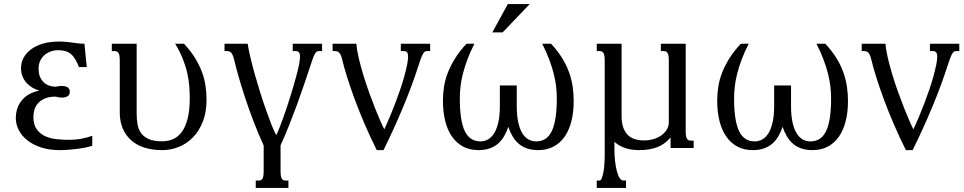

<svg xmlns="http://www.w3.org/2000/svg" viewBox="-20 -736 4796 955"><path d="M269.5 -486.3Q248.5 -486.3 230.7 -479.5Q212.9 -472.7 199.7 -460.7Q186.5 -448.7 179.2 -431.9Q171.9 -415 171.9 -395.5Q171.9 -368.7 180.2 -351.1Q188.5 -333.5 201.2 -323.2Q213.9 -313 229 -308.8Q244.1 -304.7 257.3 -304.7Q264.2 -306.2 271.5 -307.4Q278.8 -308.6 286.6 -308.6Q294.4 -308.6 301.8 -307.1Q309.1 -305.7 314.7 -302.5Q320.3 -299.3 323.7 -293.9Q327.1 -288.6 327.1 -280.8Q327.1 -263.7 315.9 -257.1Q304.7 -250.5 289.1 -250.5Q281.2 -250.5 273.2 -251.7Q265.1 -252.9 257.3 -255.4Q224.1 -255.4 202.6 -245.8Q181.2 -236.3 168.5 -221.7Q155.8 -207 150.9 -189.2Q146 -171.4 146 -155.3Q146 -115.7 162.8 -92.8Q179.7 -69.8 205.3 -58.3Q231 -46.9 261.7 -43.7Q292.5 -40.5 320.8 -40.5Q357.4 -40.5 386.7 -46.4Q416 -52.2 439 -60.5V-11.2Q427.2 -6.8 408.9 -2.9Q390.6 1 368.9 3.9Q347.2 6.8 323.5 8.8Q299.8 10.7 277.3 10.7Q225.1 10.7 184.3 -2.7Q143.6 -16.1 115.7 -38.3Q87.9 -60.5 73.2 -89.4Q58.6 -118.2 58.6 -148.4Q58.6 -170.4 64.7 -191.9Q70.8 -213.4 84.7 -232.2Q98.6 -251 120.8 -264.9Q143.1 -278.8 175.8 -285.6Q158.2 -290 141.8 -299.6Q125.5 -309.1 112.5 -323.2Q99.6 -337.4 92 -356Q84.5 -374.5 84.5 -397Q84.5 -423.3 96.7 -447.3Q108.9 -471.2 132.8 -489.5Q156.7 -507.8 192.1 -518.6Q227.5 -529.3 273.4 -529.3Q294.4 -529.3 310.5 -527.6Q326.7 -525.9 341.1 -523.9Q355.5 -522 369.4 -520.3Q383.3 -518.6 399.9 -518.6L411.6 -402.3H372.6Q364.3 -424.3 355 -440.2Q345.7 -456.1 333.7 -466.3Q321.8 -476.6 306.2 -481.4Q290.5 -486.3 269.5 -486.3Z M575.7 -433.6Q575.7 -448.7 574.2 -458Q572.8 -467.3 569.3 -472.7Q565.9 -478 561 -480Q556.2 -481.9 549.8 -481.9H536.1V-518.6H659.7V-173.3Q659.7 -145.5 663.6 -120.1Q667.5 -94.7 680.7 -75.4Q693.8 -56.2 719 -44.7Q744.1 -33.2 786.6 -33.2Q814.9 -33.2 840.1 -43.7Q865.2 -54.2 883.8 -79.1Q902.3 -104 913.1 -145.3Q923.8 -186.5 923.8 -247.6Q923.8 -275.4 921.6 -305.7Q919.4 -335.9 912.1 -369.6Q904.8 -403.3 890.4 -440.4Q876 -477.5 851.1 -518.6H895Q928.7 -482.4 950.4 -447Q972.2 -411.6 984.9 -376.7Q997.6 -341.8 1002.4 -307.6Q1007.3 -273.4 1007.3 -239.7Q1007.3 -177.7 988.8 -130.9Q970.2 -84 939.5 -52.5Q908.7 -21 868.9 -5.1Q829.1 10.7 786.6 10.7Q737.8 10.7 698.7 -1.7Q659.7 -14.2 632.3 -38.3Q605 -62.5 590.3 -97.4Q575.7 -132.3 575.7 -177.2Z M1143.6 -442.9Q1140.1 -457 1135.7 -465.1Q1131.3 -473.1 1126.5 -476.8Q1121.6 -480.5 1117.2 -481.2Q1112.8 -481.9 1109.9 -481.9H1096.7V-518.6H1211.9Q1216.3 -489.3 1225.8 -449.2Q1235.4 -409.2 1247.8 -364.7Q1260.3 -320.3 1274.7 -274.7Q1289.1 -229 1303.5 -188.2Q1317.9 -147.5 1330.8 -114.7Q1343.8 -82 1354 -63.5Q1362.8 -82 1372.1 -105.7Q1381.3 -129.4 1390.6 -155.3Q1399.9 -181.2 1408.9 -208.5Q1418 -235.8 1425.8 -261.7Q1433.6 -287.6 1440.7 -311Q1447.8 -334.5 1452.6 -353.5Q1462.9 -391.1 1467.5 -415Q1472.2 -439 1472.2 -453.1Q1472.2 -470.2 1466.6 -476.1Q1460.9 -481.9 1451.2 -481.9H1436V-518.6H1582V-481.9H1567.9Q1562.5 -481.9 1558.1 -480.5Q1553.7 -479 1549.1 -472.4Q1544.4 -465.8 1538.8 -452.1Q1533.2 -438.5 1525.4 -413.6Q1510.3 -367.7 1493.4 -317.9Q1476.6 -268.1 1457.8 -216.8Q1439 -165.5 1418.5 -114Q1397.9 -62.5 1375.5 -13.2V113.8Q1375.5 128.9 1377 138.2Q1378.4 147.5 1381.8 152.8Q1385.3 158.2 1389.9 160.2Q1394.5 162.1 1401.4 162.1H1414.6V198.7H1252V162.1H1265.6Q1272 162.1 1276.9 160.2Q1281.7 158.2 1285.2 152.8Q1288.6 147.5 1290 138.2Q1291.5 128.9 1291.5 113.8V-12.2Q1264.2 -71.8 1240.7 -133.3Q1217.3 -194.8 1198.5 -252Q1179.7 -309.1 1165.8 -358.4Q1151.9 -407.7 1143.6 -442.9Z M1887.7 10.7H1854Q1821.8 -53.7 1794.2 -117.9Q1766.6 -182.1 1744.6 -241.5Q1722.7 -300.8 1706.5 -352.3Q1690.4 -403.8 1681.2 -442.9Q1677.7 -457 1673.3 -465.1Q1668.9 -473.1 1664.1 -476.8Q1659.2 -480.5 1654.8 -481.2Q1650.4 -481.9 1647.5 -481.9H1634.3V-518.6H1752.4Q1754.9 -487.3 1764.4 -447Q1773.9 -406.7 1786.9 -364Q1799.8 -321.3 1815.2 -278.3Q1830.6 -235.4 1845.2 -198.5Q1859.9 -161.6 1872.1 -133.8Q1884.3 -106 1891.6 -92.8Q1904.8 -121.1 1918.9 -154.8Q1933.1 -188.5 1946.3 -223.1Q1959.5 -257.8 1970.9 -291.5Q1982.4 -325.2 1990.2 -353.5Q2000.5 -391.1 2005.1 -415Q2009.8 -439 2009.8 -453.1Q2009.8 -470.2 2004.2 -476.1Q1998.5 -481.9 1988.8 -481.9H1973.6V-518.6H2119.6V-481.9H2105.5Q2100.1 -481.9 2095.7 -480.5Q2091.3 -479 2086.7 -472.4Q2082 -465.8 2076.4 -452.1Q2070.8 -438.5 2063 -413.6Q2028.8 -308.1 1984.9 -202.9Q1940.9 -97.7 1887.7 10.7Z M2466.3 -311H2550.3V-209Q2550.3 -160.6 2557.9 -127Q2565.4 -93.3 2578.6 -72.3Q2591.8 -51.3 2609.4 -42Q2627 -32.7 2646.5 -32.7Q2673.3 -32.7 2692.6 -45.2Q2711.9 -57.6 2724.6 -84Q2737.3 -110.4 2743.4 -150.9Q2749.5 -191.4 2749.5 -247.1Q2749.5 -274.9 2746.1 -305.4Q2742.7 -335.9 2734.1 -369.6Q2725.6 -403.3 2711.7 -440.4Q2697.8 -477.5 2676.8 -518.6H2720.7Q2754.9 -481.9 2776.9 -445.8Q2798.8 -409.7 2811.3 -374Q2823.7 -338.4 2828.6 -303.2Q2833.5 -268.1 2833.5 -233.9Q2833.5 -177.2 2821.8 -131.8Q2810.1 -86.4 2787.4 -54.7Q2764.6 -22.9 2731.7 -6.1Q2698.7 10.7 2656.7 10.7Q2625.5 10.7 2601.6 2.4Q2577.6 -5.9 2559.8 -21.2Q2542 -36.6 2529.5 -57.9Q2517.1 -79.1 2508.3 -105Q2499.5 -79.1 2487.1 -57.9Q2474.6 -36.6 2456.8 -21.2Q2439 -5.9 2415 2.4Q2391.1 10.7 2359.9 10.7Q2317.4 10.7 2284.7 -6.3Q2252 -23.4 2229.2 -55.2Q2206.5 -86.9 2194.8 -132.6Q2183.1 -178.2 2183.1 -235.4Q2183.1 -269.5 2188.5 -304.4Q2193.8 -339.4 2207.5 -374.5Q2221.2 -409.7 2243.7 -445.8Q2266.1 -481.9 2300.8 -518.6H2339.8Q2318.8 -477.5 2304.9 -440.4Q2291 -403.3 2282.5 -369.6Q2273.9 -335.9 2270.5 -305.4Q2267.1 -274.9 2267.1 -247.1Q2267.1 -135.3 2291.7 -84Q2316.4 -32.7 2370.1 -32.7Q2389.2 -32.7 2406.7 -42.2Q2424.3 -51.8 2437.5 -72.5Q2450.7 -93.3 2458.5 -127Q2466.3 -160.6 2466.3 -209ZM2505.9 -715.8H2614.7L2480 -574.7H2428.7Z M3036.1 10.7Q3036.1 36.1 3039.1 63Q3042 89.8 3047.4 111.8Q3052.7 133.8 3061 147.9Q3069.3 162.1 3080.6 162.1H3093.8V198.7H2948.2V162.1H2961.9Q2968.3 162.1 2973.1 150.4Q2978 138.7 2981.4 120.4Q2984.9 102.1 2986.3 79.6Q2987.8 57.1 2987.8 35.2V-433.6Q2987.8 -448.7 2986.3 -458Q2984.9 -467.3 2981.4 -472.7Q2978 -478 2973.1 -480Q2968.3 -481.9 2961.9 -481.9H2948.2V-518.6H3071.8V-155.8Q3071.8 -101.1 3098.4 -69.3Q3125 -37.6 3183.6 -37.6Q3211.4 -37.6 3234.1 -45.2Q3256.8 -52.7 3272.9 -65.2Q3289.1 -77.6 3297.9 -93.8Q3306.6 -109.9 3306.6 -127V-433.6Q3306.6 -448.7 3305.2 -458Q3303.7 -467.3 3300.3 -472.7Q3296.9 -478 3292 -480Q3287.1 -481.9 3280.8 -481.9H3267.1V-518.6H3390.6V-85Q3390.6 -69.8 3392.1 -60.5Q3393.6 -51.3 3397 -45.9Q3400.4 -40.5 3405 -38.6Q3409.7 -36.6 3416.5 -36.6H3430.2V0H3315.4V-52.7Q3288.6 -19.5 3250 -4.4Q3211.4 10.7 3160.2 10.7Q3119.6 10.7 3088.9 0.2Q3058.1 -10.3 3036.1 -30.8Z M3830.6 -311H3914.6V-209Q3914.6 -160.6 3922.1 -127Q3929.7 -93.3 3942.9 -72.3Q3956.1 -51.3 3973.6 -42Q3991.2 -32.7 4010.7 -32.7Q4037.6 -32.7 4056.9 -45.2Q4076.2 -57.6 4088.9 -84Q4101.6 -110.4 4107.7 -150.9Q4113.8 -191.4 4113.8 -247.1Q4113.8 -274.9 4110.4 -305.4Q4106.9 -335.9 4098.4 -369.6Q4089.8 -403.3 4075.9 -440.4Q4062 -477.5 4041 -518.6H4085Q4119.1 -481.9 4141.1 -445.8Q4163.1 -409.7 4175.5 -374Q4188 -338.4 4192.9 -303.2Q4197.8 -268.1 4197.8 -233.9Q4197.8 -177.2 4186 -131.8Q4174.3 -86.4 4151.6 -54.7Q4128.9 -22.9 4095.9 -6.1Q4063 10.7 4021 10.7Q3989.7 10.7 3965.8 2.4Q3941.9 -5.9 3924.1 -21.2Q3906.2 -36.6 3893.8 -57.9Q3881.3 -79.1 3872.6 -105Q3863.8 -79.1 3851.3 -57.9Q3838.9 -36.6 3821 -21.2Q3803.2 -5.9 3779.3 2.4Q3755.4 10.7 3724.1 10.7Q3681.6 10.7 3648.9 -6.3Q3616.2 -23.4 3593.5 -55.2Q3570.8 -86.9 3559.1 -132.6Q3547.4 -178.2 3547.4 -235.4Q3547.4 -269.5 3552.7 -304.4Q3558.1 -339.4 3571.8 -374.5Q3585.4 -409.7 3607.9 -445.8Q3630.4 -481.9 3665 -518.6H3704.1Q3683.1 -477.5 3669.2 -440.4Q3655.3 -403.3 3646.7 -369.6Q3638.2 -335.9 3634.8 -305.4Q3631.3 -274.9 3631.3 -247.1Q3631.3 -135.3 3656 -84Q3680.7 -32.7 3734.4 -32.7Q3753.4 -32.7 3771 -42.2Q3788.6 -51.8 3801.8 -72.5Q3814.9 -93.3 3822.8 -127Q3830.6 -160.6 3830.6 -209Z M4519.5 10.7H4485.8Q4453.6 -53.7 4426 -117.9Q4398.4 -182.1 4376.5 -241.5Q4354.5 -300.8 4338.4 -352.3Q4322.3 -403.8 4313 -442.9Q4309.6 -457 4305.2 -465.1Q4300.8 -473.1 4295.9 -476.8Q4291 -480.5 4286.6 -481.2Q4282.2 -481.9 4279.3 -481.9H4266.1V-518.6H4384.3Q4386.7 -487.3 4396.2 -447Q4405.8 -406.7 4418.7 -364Q4431.6 -321.3 4447 -278.3Q4462.4 -235.4 4477.1 -198.5Q4491.7 -161.6 4503.9 -133.8Q4516.1 -106 4523.4 -92.8Q4536.6 -121.1 4550.8 -154.8Q4564.9 -188.5 4578.1 -223.1Q4591.3 -257.8 4602.8 -291.5Q4614.3 -325.2 4622.1 -353.5Q4632.3 -391.1 4637 -415Q4641.6 -439 4641.6 -453.1Q4641.6 -470.2 4636 -476.1Q4630.4 -481.9 4620.6 -481.9H4605.5V-518.6H4751.5V-481.9H4737.3Q4731.9 -481.9 4727.5 -480.5Q4723.1 -479 4718.5 -472.4Q4713.9 -465.8 4708.3 -452.1Q4702.6 -438.5 4694.8 -413.6Q4660.6 -308.1 4616.7 -202.9Q4572.8 -97.7 4519.5 10.7Z"/></svg>

Font: Arian Grqi
Style: Regular
Weight: 400
Designer: Ruben Hakobyan (Tarumian)
Foundry: Ruben Hakobyan (Tarumian)
Version: Version 1.003